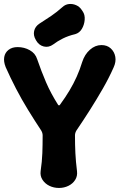

<svg xmlns="http://www.w3.org/2000/svg" viewBox="-30 -915 592 950"><path d="M262 15Q236 15 214.5 4.5Q193 -6 180.5 -25Q168 -44 171 -68Q178 -116 179.5 -157Q181 -198 181 -245Q181 -257 174 -269Q141 -319 109 -371Q77 -423 49 -477Q21 -531 -2 -583Q-13 -611 -9 -633Q-5 -655 12.5 -668.5Q30 -682 57 -682Q90 -682 117.5 -666.5Q145 -651 154 -622Q175 -561 198 -507.5Q221 -454 257 -397Q262 -390 267 -397Q294 -434 314 -467.5Q334 -501 349.5 -535.5Q365 -570 377 -609Q389 -646 415 -669Q441 -692 472 -692Q500 -692 518 -675.5Q536 -659 540.5 -634Q545 -609 532 -581Q509 -529 478.5 -476Q448 -423 415 -371Q382 -319 348 -269Q341 -257 341 -245Q341 -198 343 -157Q345 -116 351 -68Q354 -44 342 -25Q330 -6 308.5 4.5Q287 15 262 15ZM233 -695Q211 -679 186.5 -685Q162 -691 148 -716L147 -718Q134 -740 139 -762Q144 -784 165 -798Q195 -817 223 -836Q251 -855 279 -880Q293 -893 311 -895Q329 -897 346.5 -889.5Q364 -882 375 -865L379 -859Q391 -842 389 -817Q387 -792 375 -772Q363 -752 342 -746Q308 -738 281 -724.5Q254 -711 233 -695Z"/></svg>

Font: Winky Sans
Style: Bold
Weight: 700
Designer: Simon Atzbach
Foundry: typofactur
Version: Version 1.205